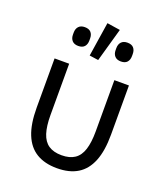

<svg xmlns="http://www.w3.org/2000/svg" viewBox="-144 -879 856 990"><g transform="rotate(20 284.0 -384.0)"><path d="M160 -516V-234Q160 -174 172.5 -135Q185 -96 212.5 -77.5Q240 -59 284 -59Q328 -59 355.5 -77.5Q383 -96 395.5 -135Q408 -174 408 -234V-516H488V-246Q488 -157 465 -100Q442 -43 397 -15.5Q352 12 284 12Q217 12 171.5 -15.5Q126 -43 103 -100Q80 -157 80 -246V-516ZM406 -618Q384 -618 372.5 -630.5Q361 -643 361 -664V-675Q361 -696 372.5 -708.5Q384 -721 406 -721Q429 -721 440 -708.5Q451 -696 451 -675V-664Q451 -643 440 -630.5Q429 -618 406 -618ZM172 -618Q150 -618 138.5 -630.5Q127 -643 127 -664V-675Q127 -696 138.5 -708.5Q150 -721 172 -721Q195 -721 206 -708.5Q217 -696 217 -675V-664Q217 -643 206 -630.5Q195 -618 172 -618ZM346 -769 294 -585 245 -592 274 -780Z"/></g></svg>

Font: IBM Plex Sans Var
Style: Regular
Weight: 400
Designer: Mike Abbink, Paul van der Laan, Pieter van Rosmalen
Foundry: Bold Monday
Version: Version 3.000